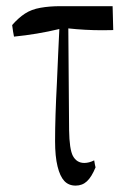

<svg xmlns="http://www.w3.org/2000/svg" viewBox="-20 -534 404 616"><path d="M286.6 2.9Q273.9 33.7 259 47.6Q244.1 61.5 222.7 61.5Q200.2 61.5 186.3 46.6Q172.4 31.7 164.6 -0.2Q156.7 -32.2 156.7 -81.1Q156.7 -157.7 162.6 -269Q165 -320.8 166.7 -362.8Q168.5 -404.8 170.4 -440.9Q99.1 -423.8 24.9 -416.5Q22 -430.2 19 -453.6Q39.1 -476.6 59.8 -490.2Q80.6 -503.9 109.6 -509Q138.7 -514.2 173.8 -514.2Q173.8 -514.2 341.3 -514.2Q342.3 -471.2 343.3 -437.5Q325.7 -437 308.6 -437Q252.9 -437 199.2 -442.9Q200.7 -274.9 201.7 -116.7Q202.6 -55.2 213.9 -33.7Q226.1 -11.2 250.5 -11.2Q265.6 -11.2 282.2 -19.5Q284.7 -3.4 286.6 2.9Z"/></svg>

Font: Scarab Serif
Style: Light
Weight: 300
Designer: John Roberts
Foundry: Scarab
Version: 1.0